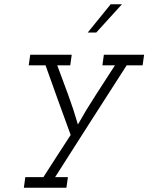

<svg xmlns="http://www.w3.org/2000/svg" viewBox="-20 -632 697 902"><path d="M99 200 92 250H292L299 200H239Q323 68 406.5 -62.5Q490 -193 575 -325H650L657 -375H468L461 -325H520Q475 -255 429.5 -185Q384 -115 346 -47Q326 -117 300.5 -186Q275 -255 249 -325H310L317 -375H122L115 -325H194Q223 -243 252.5 -161.5Q282 -80 312 2Q280 51 248 100.5Q216 150 184 200ZM392 -479H432Q468 -518 492.5 -545.5Q517 -573 553 -612H500Q473 -579 446 -545.5Q419 -512 392 -479Z"/></svg>

Font: Josefin Slab Medium
Style: Italic
Weight: 500
Italic angle: -12°
Version: Version 2.000